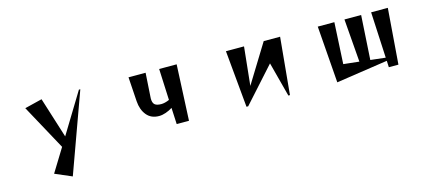

<svg xmlns="http://www.w3.org/2000/svg" viewBox="-60 -1099 4119 1856"><g transform="rotate(-15 2000.0 -170.5)"><path d="M321 157 463 -74 216 -527 390 -570 518 -164 763 -566H777L489 229Z M1590 0 1582 -164Q1551 -144 1515 -131.5Q1479 -119 1447 -119Q1368 -119 1323.5 -173Q1279 -227 1273 -313L1257 -557H1428L1413 -321Q1413 -316 1412.5 -311.5Q1412 -307 1412 -302Q1412 -260 1431.5 -242.5Q1451 -225 1497 -225Q1514 -225 1535 -230Q1556 -235 1578 -245L1564 -558H1739L1713 0Z M2704 13 2613 -333 2302 13H2285L2232 -557H2413L2373 -172L2610 -557H2774L2720 13Z M3713 0 3710 -65 3194 12 3151 -557H3317L3295 -143L3452 -126L3418 -557H3585L3558 -114L3708 -97L3685 -557H3852L3809 0Z"/></g></svg>

Font: Reggae One
Style: Regular
Weight: 400
Designer: Fontworks Inc.
Foundry: Fontworks Inc.
Version: Version 1.100